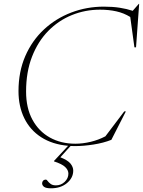

<svg xmlns="http://www.w3.org/2000/svg" viewBox="-20 -760 754 1012"><path d="M275 217Q301.5 217 321 198.5Q340.5 180 340.5 155Q340.5 137 324 120.8Q307.5 104.5 264.5 90.5V88.5L339 8.5Q255.5 1 197 -36.8Q138.5 -74.5 108 -137Q77.5 -199.5 77.5 -279.5Q77.5 -382 113.2 -464.2Q149 -546.5 211.8 -604.8Q274.5 -663 355.8 -694Q437 -725 527.5 -725Q574 -725 611 -719.2Q648 -713.5 679.5 -703L711.5 -739.5H713.5L697 -510.5H688.5L666.5 -670.5Q632.5 -691.5 593 -700.2Q553.5 -709 507 -709Q429 -709 358.8 -680.5Q288.5 -652 234.2 -596.8Q180 -541.5 148.8 -461.2Q117.5 -381 117.5 -277.5Q117.5 -190.5 151 -129Q184.5 -67.5 243 -35Q301.5 -2.5 377 -2.5Q416.5 -2.5 458 -12.5Q499.5 -22.5 535.5 -41.5L635 -173H643.5L567 -23Q525.5 -6.5 472.8 1.8Q420 10 376.5 10Q364 10 352 9.5L298 69Q337.5 84.5 351.8 102.5Q366 120.5 366 139Q366 177.5 333 205Q300 232.5 248.5 232.5Q222.5 232.5 212.2 224.8Q202 217 202 206Q202 198 207.5 192.2Q213 186.5 222 186.5Q226 186.5 231.2 194Q236.5 201.5 246.8 209.2Q257 217 275 217Z"/></svg>

Font: Newsreader Display ExtraLight
Style: Italic
Weight: 275
Italic angle: -17°
Designer: Hugues Gentile
Foundry: Production Type
Version: Version 1.002